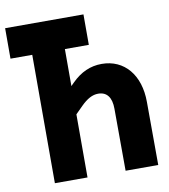

<svg xmlns="http://www.w3.org/2000/svg" viewBox="-82 -800 764 869"><g transform="rotate(-10 300.0 -365.0)"><path d="M250 0V-290L283 -323C312 -352 337 -365 363 -365C403 -365 424 -337 424 -285L425 0H575L574 -290C574 -414 506 -495 402 -495C350 -495 305 -475 264 -434L250 -420V-590H360V-730H0V-590H100V0Z"/></g></svg>

Font: Tekne LDO ExtraBold
Style: Regular
Weight: 800
Monospace: yes
Designer: Alessio Laiso, Mario Rullo, Paolo Rosset
Foundry: Alessio Laiso
Version: Version 1.000;hotconv 1.0.109;makeotfexe 2.5.65596